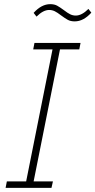

<svg xmlns="http://www.w3.org/2000/svg" viewBox="-20 -905 460 925"><path d="M7 0 13 -31H106L233 -667H140L146 -698H368L362 -667H269L142 -31H235L228 0ZM142 -843Q180 -885 222 -885Q242 -885 255.5 -877.5Q269 -870 288 -856Q306 -842 318.5 -836Q331 -830 345 -830Q374 -830 406 -862L420 -844Q382 -802 340 -802Q320 -802 306.5 -809.5Q293 -817 274 -831Q256 -845 243.5 -851Q231 -857 217 -857Q188 -857 156 -825Z"/></svg>

Font: IBM Plex Sans Cond ExtLt
Style: Italic
Weight: 200
Width: 3
Italic angle: -11°
Designer: Mike Abbink, Paul van der Laan, Pieter van Rosmalen
Foundry: Bold Monday
Version: Version 1.3